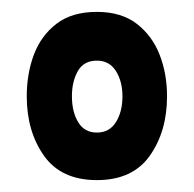

<svg xmlns="http://www.w3.org/2000/svg" viewBox="-20 -738 326 323"><path d="M143 -435Q83 -435 54 -476Q25 -517 25 -576Q25 -614 37 -646Q49 -678 75 -698Q101 -718 143 -718Q184 -718 210 -698Q236 -678 248.5 -646Q261 -614 261 -576Q261 -517 232 -476Q203 -435 143 -435ZM143 -515Q164 -515 175 -532.5Q186 -550 186 -576Q186 -601 175 -618.5Q164 -636 143 -636Q121 -636 111 -618.5Q101 -601 101 -576Q101 -550 111.5 -532.5Q122 -515 143 -515Z"/></svg>

Font: Georama Condensed SemiBold
Style: Regular
Weight: 600
Width: 3
Designer: Jean-Baptiste Levee
Foundry: Production Type
Version: Version 1.000